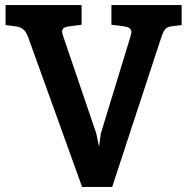

<svg xmlns="http://www.w3.org/2000/svg" viewBox="-20 -740 741 760"><path d="M372 -159 361 -212 231 -594C228 -603 226 -609 226 -615C226 -628 235 -633 255 -636L303 -642V-720H2V-641L32 -637C58 -634 78 -630 91 -594L305 0H424L619 -594C631 -630 641 -634 667 -637L699 -641V-720H421V-642L469 -636C490 -633 500 -627 500 -613C500 -608 498 -601 496 -594L379 -211Z"/></svg>

Font: Enriqueta
Style: Bold
Weight: 700
Designer: Viviana Monsalve, Gustavo Ibarra
Foundry: Viviana Monsalve, Gustavo Ibarra
Version: Version 1.002